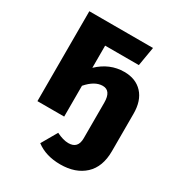

<svg xmlns="http://www.w3.org/2000/svg" viewBox="-179 -645 907 982"><g transform="rotate(30 275.0 -154.5)"><path d="M372 -352Q440 -352 479.5 -309.5Q519 -267 519 -190V31Q519 124 466 173Q413 222 323 222Q238 222 181 179L234 87Q274 107 305 107Q361 107 361 46V-164Q361 -235 312 -235Q265 -235 219 -182V0H61V-531H437L418 -419H219V-288Q286 -352 372 -352Z"/></g></svg>

Font: Fira Sans
Style: Bold
Weight: 700
Designer: bBox Type GmbH & Carrois Corporate GbR & Edenspiekermann AG
Foundry: bBox Type GmbH & Carrois Corporate GbR & Edenspiekermann AG
Version: Version 4.301;PS 004.301;hotconv 1.0.88;makeotf.lib2.5.64775